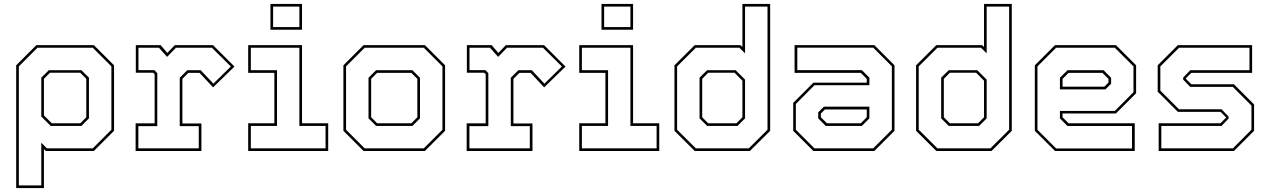

<svg xmlns="http://www.w3.org/2000/svg" viewBox="-20 -770 6470 979"><path d="M62.5 189V-437L165.5 -540H458.5L561.5 -437V-103L458.5 0H213.5L204 -10V189ZM76 175.5H190.5V-42.5L219 -13.5H453L548 -108.5V-431.5L453 -526.5H171L76 -431.5ZM244 -141.5H389.5L420 -172V-368L389.5 -399H234.5L204 -368V-181.5ZM238.5 -128 190.5 -176V-374L229 -412H395L433.5 -374V-166.5L395 -128Z M671.5 0V-141H768.5V-391.5L761 -399H672.5V-540H799L833 -500L871.5 -540H1066L1175.5 -430.5L1066.5 -324.5L997.5 -398.5H940.5L910 -368V-140.5H1007V0ZM685.5 -13.5H993.5V-127H896.5V-373.5L935 -412H1003.5L1068 -343.5L1157 -431L1060.5 -526.5H877L832 -480L790.5 -526.5H686V-412.5H767L782 -397V-127H685.5Z M1359 -618.5V-750H1520V-618.5ZM1372.5 -632H1506.5V-736.5H1372.5ZM1245.5 0V-141.5H1379V-398.5H1245.5V-540H1520V-141.5H1653.5V0ZM1259 -13.5H1640V-128H1506.5V-526.5H1259V-412H1392.5V-128H1259Z M1834 0 1731 -103V-437L1834 -540H2146.5L2249.5 -437V-103L2146.5 0ZM1839.5 -13.5H2141L2236 -108.5V-431.5L2141 -526.5H1839.5L1744.5 -431.5V-108.5ZM1897.5 -128 1859 -166.5V-373.5L1897.5 -412H2083L2121.5 -373.5V-166.5L2083 -128ZM1903 -141.5H2077.5L2108 -172V-368L2077.5 -398.5H1903L1872.5 -368V-172Z M2359.5 0V-141H2456.5V-391.5L2449 -399H2360.5V-540H2487L2521 -500L2559.5 -540H2754L2863.5 -430.5L2754.5 -324.5L2685.5 -398.5H2628.5L2598 -368V-140.5H2695V0ZM2373.5 -13.5H2681.5V-127H2584.5V-373.5L2623 -412H2691.5L2756 -343.5L2845 -431L2748.5 -526.5H2565L2520 -480L2478.5 -526.5H2374V-412.5H2455L2470 -397V-127H2373.5Z M3047 -618.5V-750H3208V-618.5ZM3060.5 -632H3194.5V-736.5H3060.5ZM2933.5 0V-141.5H3067V-398.5H2933.5V-540H3208V-141.5H3341.5V0ZM2947 -13.5H3328V-128H3194.5V-526.5H2947V-412H3080.5V-128H2947Z M3803.5 0H3522.5L3419 -103V-437L3522.5 -540H3755.5L3765.5 -530.5V-750H3907V-103ZM3740.5 -128H3585.5L3547 -166.5V-374L3585.5 -412H3731L3779 -364V-166.5ZM3735 -141.5 3765.5 -172V-358.5L3725.5 -399H3591L3560.5 -368V-172L3591 -141.5ZM3798 -13.5 3893.5 -108.5V-736.5H3779V-498L3750 -526.5H3528L3432.5 -431.5V-108.5L3528 -13.5Z M4127.5 0 4024.5 -103V-245.5L4127.5 -348.5H4399.5V-368L4369 -398.5H4031.5V-540H4438L4541 -437V-103L4438 0ZM4190.5 -128 4152 -166.5V-197L4181 -226H4413V-166.5L4374.5 -128ZM4133 -13.5H4432.5L4527.5 -108.5V-432L4432.5 -527H4045.5V-412.5H4374.5L4413 -374V-335.5H4133L4038 -240V-108.5ZM4196.5 -141.5H4369L4399.5 -172V-212H4186.5L4165.5 -191V-172Z M5035.5 0H4754.5L4651 -103V-437L4754.5 -540H4987.5L4997.5 -530.5V-750H5139V-103ZM4972.5 -128H4817.5L4779 -166.5V-374L4817.5 -412H4963L5011 -364V-166.5ZM4967 -141.5 4997.5 -172V-358.5L4957.5 -399H4823L4792.5 -368V-172L4823 -141.5ZM5030 -13.5 5125.5 -108.5V-736.5H5011V-498L4982 -526.5H4760L4664.5 -431.5V-108.5L4760 -13.5Z M5670 -540 5773 -437V-294.5L5670 -191.5H5398V-172L5428.5 -141.5H5766V0H5359.5L5256.5 -103V-437L5359.5 -540ZM5607 -412 5645.5 -373.5V-343L5616.5 -314H5384.5V-373.5L5423 -412ZM5664.5 -526.5H5365L5270 -431.5V-108L5365 -13H5752V-127.5H5423L5384.5 -166V-204.5H5664.5L5759.5 -300V-431.5ZM5601 -398.5H5428.5L5398 -368V-328H5611L5632 -349V-368Z M5888 0V-141.5H6203L6233.5 -172V-169.5L6204 -199.5H5986L5883 -302.5V-437L5986 -540H6364.5V-398.5H6054.5L6024 -368V-371L6054.5 -340.5H6271.5L6374.5 -237.5V-103L6271.5 0ZM5901.5 -13.5H6266.5L6361 -108.5V-232L6266 -327H6049L6013 -364V-374.5L6049 -412H6351V-526.5H5992L5896.5 -431.5V-308L5991.5 -213H6208.5L6244.5 -175.5V-165.5L6208.5 -128H5901.5Z"/></svg>

Font: Tourney Thin
Style: Regular
Weight: 100
Designer: Tyler Finck
Foundry: Etcetera Type Co
Version: Version 1.015